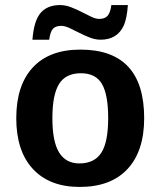

<svg xmlns="http://www.w3.org/2000/svg" viewBox="-20 -736 640 766"><path d="M555.2 -264.6Q555.2 -133.3 488.8 -61.8Q422.4 9.8 297.9 9.8Q177.7 9.8 111.3 -61.8Q44.9 -133.3 44.9 -264.6Q44.9 -395.5 110.8 -466.8Q176.8 -538.1 300.8 -538.1Q555.2 -538.1 555.2 -264.6ZM411.6 -264.6Q411.6 -358.4 386.7 -401.1Q361.8 -443.8 302.7 -443.8Q242.2 -443.8 215.6 -400.9Q189 -357.9 189 -264.6Q189 -170.4 216.1 -127.2Q243.2 -84 296.4 -84Q356.9 -84 384.3 -126.7Q411.6 -169.4 411.6 -264.6ZM381.3 -577.6Q359.9 -577.6 338.1 -586.2Q316.4 -594.7 295.9 -605.2Q275.4 -615.7 257.1 -624.3Q238.8 -632.8 224.1 -632.8Q202.1 -632.8 191.4 -621.3Q180.7 -609.9 176.3 -577.6H109.4Q115.2 -653.8 142.3 -684.8Q169.4 -715.8 219.2 -715.8Q241.2 -715.8 263.2 -707.3Q285.2 -698.7 305.7 -688.2Q326.2 -677.7 344 -669.2Q361.8 -660.6 376 -660.6Q398.9 -660.6 409.7 -673.6Q420.4 -686.5 424.3 -715.8H490.2Q486.3 -661.6 473.6 -633.8Q460.9 -606 437.7 -591.8Q414.6 -577.6 381.3 -577.6Z"/></svg>

Font: Liberation Mono
Style: Bold
Weight: 700
Monospace: yes
Designer: Steve Matteson
Foundry: Ascender Corporation
Version: Version 2.1.5